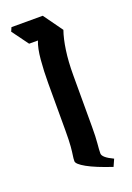

<svg xmlns="http://www.w3.org/2000/svg" viewBox="-127 -688 506 738"><g transform="rotate(-20 125.5 -319.5)"><path d="M205 0Q139 -22 105 -41Q71 -60 71 -72Q71 -83 73 -95Q75 -107 77 -130Q79 -153 79 -196V-389Q79 -437 83 -483Q87 -529 98 -556H62L13 -623L20 -639H148L204 -561Q193 -530 186.5 -485Q180 -440 180 -384V-174Q180 -131 177.5 -105.5Q175 -80 175 -66Q175 -49 218 -29Z"/></g></svg>

Font: Jaini
Style: Regular
Weight: 400
Designer: Maithili Shingre, Girish Dalvi (Devanagari), Taresh Vohra (Latin)
Foundry: Ek Type
Version: Version 2.000; ttfautohint (v1.8.4.7-5d5b)